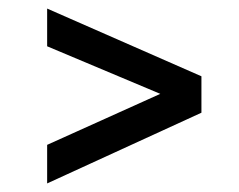

<svg xmlns="http://www.w3.org/2000/svg" viewBox="-20 -491 558 448"><path d="M90 -153 354 -272 90 -383V-471L450 -313V-228L90 -63Z"/></svg>

Font: Bellota
Style: Bold
Weight: 700
Designer: Kemie Guaida
Foundry: Kemie Guaida
Version: Version 4.001